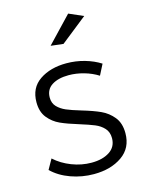

<svg xmlns="http://www.w3.org/2000/svg" viewBox="-114 -817 677 889"><g transform="rotate(-15 224.5 -372.5)"><path d="M229 -471Q179 -471 148.5 -451.5Q118 -432 118 -393Q118 -366 134.5 -349Q151 -332 175.5 -321.5Q200 -311 244 -298Q298 -282 332 -266.5Q366 -251 390 -221.5Q414 -192 414 -144Q414 -73 360 -35.5Q306 2 225 2Q168 2 115 -17Q62 -36 26 -71L53 -119Q87 -88 133.5 -70Q180 -52 228 -52Q281 -52 314.5 -74Q348 -96 348 -138Q348 -167 331 -185.5Q314 -204 288.5 -214.5Q263 -225 218 -239Q165 -255 132 -270Q99 -285 76 -313.5Q53 -342 53 -388Q53 -457 104.5 -492Q156 -527 233 -527Q278 -527 320 -515Q362 -503 395 -482L369 -431Q339 -450 302 -460.5Q265 -471 229 -471ZM301 -747 370 -717 244 -617 184 -624Z"/></g></svg>

Font: Gontserrat Light
Style: Regular
Weight: 300
Designer: Julieta Ulanovsky
Foundry: Julieta Ulanovsky
Version: Version 6.001